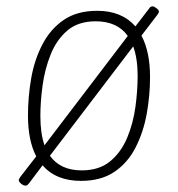

<svg xmlns="http://www.w3.org/2000/svg" viewBox="-20 -563 560 604"><path d="M60 21Q54 21 46.5 15Q39 9 39 3Q39 1 45 -8L94 -71Q68 -121 68 -199Q68 -258 78 -316Q88 -374 113 -422.5Q138 -471 180 -500Q222 -529 286 -529Q363 -529 406 -480L449 -536Q453 -543 460 -543Q465 -543 472.5 -537Q480 -531 480 -526Q480 -523 474 -515L425 -451Q452 -400 452 -321Q452 -262 441.5 -204.5Q431 -147 406.5 -99Q382 -51 340 -22.5Q298 6 235 6Q156 6 114 -43L71 14Q66 21 60 21ZM107 -198Q107 -143 120 -106L382 -450Q349 -496 281 -496Q226 -496 192 -467Q158 -438 139.5 -392Q121 -346 114 -294.5Q107 -243 107 -198ZM237 -27Q292 -27 326.5 -55.5Q361 -84 380 -129.5Q399 -175 406 -226.5Q413 -278 413 -325Q413 -379 399 -417L137 -73Q170 -27 237 -27Z"/></svg>

Font: Asap Semi Condensed Semi Condensed Thin
Style: Italic
Weight: 100
Width: 4
Italic angle: -6°
Designer: Pablo Cosgaya
Foundry: Omnibus-Type
Version: Version 3.001; ttfautohint (v1.8.4.7-5d5b)